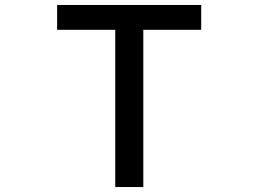

<svg xmlns="http://www.w3.org/2000/svg" viewBox="-20 -753 1040 773"><path d="M790 -633H557V0H444V-633H210V-733H790Z"/></svg>

Font: IBM Plex Sans JP Medium
Style: Regular
Weight: 500
Designer: Mike Abbink; Paul van der Laan; Pieter van Rosmalen; Wujin Sim; Yejin Wi; Jinhee Kim; Boomi Park; Yona Kim; Kichan Ma
Foundry: Sandoll Inc.
Version: Version 1.001